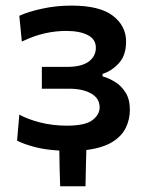

<svg xmlns="http://www.w3.org/2000/svg" viewBox="-20 -529 526 686"><path d="M195 136.5Q194 104.5 193 73Q192.5 41 192 9Q139.5 6 101.2 -4.5Q63 -15 41 -26.5L49 -119.5Q78.5 -103 123.5 -91.5Q168.5 -80 218.5 -80Q284.5 -80 310.2 -99.8Q336 -119.5 336 -145.5Q336 -177.5 305.8 -194.8Q275.5 -212 228 -212H129.5V-290H219Q271.5 -290 297 -309Q322.5 -328 322.5 -358.5Q322.5 -388.5 294 -403.5Q265.5 -418.5 216 -418.5Q179 -418.5 140.5 -410Q102 -401.5 58 -380.5L49 -472.5Q80 -487 130.5 -498Q181 -509 235.5 -509Q336 -509 383.2 -472.8Q430.5 -436.5 430.5 -380.5Q430.5 -331.5 405 -303.5Q379.5 -275.5 346.5 -265V-256Q369 -250 391.2 -236.2Q413.5 -222.5 428.8 -198.2Q444 -174 444 -136.5Q444 -102.5 429.5 -72.5Q415 -42.5 381 -21.5Q347 -0.5 288.5 7Q287.5 39.5 286.8 72Q286 104.5 285.5 136.5Z"/></svg>

Font: Heraclito Medium
Style: Regular
Weight: 500
Designer: Kostas Bartsokas (font) & Cristiano Sobral (main changes)
Foundry: Kostas Bartsokas (font) & Cristiano Sobral (main changes)
Version: Version 1.00;July 8, 2020;FontCreator 13.0.0.2655 64-bit